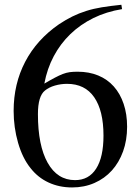

<svg xmlns="http://www.w3.org/2000/svg" viewBox="-20 -783 598 818"><path d="M500 -744.1Q433.6 -733.4 377.9 -706.1Q322.3 -678.7 279.8 -637.7Q237.3 -596.7 209 -543.5Q180.7 -490.2 168.9 -426.8Q195.3 -442.4 213.9 -452.1Q232.4 -461.9 247.6 -467.8Q262.7 -473.6 277.3 -475.6Q292 -477.5 310.5 -477.5Q359.4 -477.5 398.4 -461.4Q437.5 -445.3 464.8 -414.6Q492.2 -383.8 506.8 -340.3Q521.5 -296.9 521.5 -243.2Q521.5 -185.5 504.4 -138.2Q487.3 -90.8 456.5 -56.6Q425.8 -22.5 382.3 -3.4Q338.9 15.6 287.1 15.6Q232.4 15.6 187 -5.4Q141.6 -26.4 110.4 -66.4Q76.2 -108.4 57.1 -174.3Q38.1 -240.2 38.1 -310.5Q38.1 -425.8 87.4 -520Q136.7 -614.3 231.4 -679.7Q260.7 -699.2 288.6 -712.9Q316.4 -726.6 347.2 -736.3Q377.9 -746.1 414.1 -752Q450.2 -757.8 497.1 -762.7ZM265.6 -425.8Q239.3 -425.8 213.9 -418.5Q188.5 -411.1 171.9 -397.5Q141.6 -374 141.6 -296.9Q141.6 -163.1 183.1 -89.4Q224.6 -15.6 299.8 -15.6Q358.4 -15.6 389.6 -64.5Q420.9 -113.3 420.9 -205.1Q420.9 -311.5 381.3 -368.7Q341.8 -425.8 265.6 -425.8Z"/></svg>

Font: Jomolhari
Style: Regular
Weight: 400
Designer: Christopher J. Fynn
Foundry: Christopher  J.  Fynn (Karma Drubgy¸ Tenzin).
Version: Version alpha 0.003c 2006